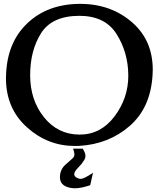

<svg xmlns="http://www.w3.org/2000/svg" viewBox="-20 -736 826 1004"><path d="M412.6 41.5Q426.8 63.5 426.8 78.6Q426.8 91.3 419.9 101.6Q406.7 123 390.6 138.7Q368.2 160.6 368.2 175.3Q368.2 184.6 378.4 191.4Q390.1 199.2 402.3 199.2Q419.4 199.2 466.3 167.5L451.7 232.4Q403.8 248.5 373.5 248.5H365.7Q295.9 243.2 293.5 194.3V189.9Q293.5 149.4 324.7 123Q343.8 106.9 360.8 90.8Q369.1 83.5 369.1 70.3Q369.1 62.5 362.3 41.5ZM394.5 -653.3Q252 -652.8 194.8 -562.5Q137.7 -472.2 137.7 -342.8Q137.7 -213.4 209.7 -123.3Q281.7 -33.2 394.5 -32.2H397Q506.8 -32.2 578.6 -127Q650.9 -223.1 650.9 -339.8V-342.8Q649.9 -461.9 589.8 -557.6Q529.8 -653.3 394.5 -653.3ZM394.5 -715.8H399.4Q562.5 -715.8 674.8 -615.7Q778.8 -522.5 778.8 -371.1Q778.8 -357.4 777.8 -343.8Q767.6 -172.4 658 -77.1Q548.3 18.1 394 26.9Q382.8 27.3 371.1 27.3Q230 27.3 121.6 -69.8Q11.2 -168.5 11.2 -326.7Q11.2 -335.4 11.7 -344.7Q17.6 -514.2 122.6 -614Q227.5 -713.9 394.5 -715.8Z"/></svg>

Font: Caudex
Style: Bold
Weight: 700
Version: Version 1.01